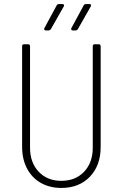

<svg xmlns="http://www.w3.org/2000/svg" viewBox="-20 -918 606 946"><path d="M89 -194V-690Q89 -700 99 -700H118Q128 -700 128 -690V-190Q128 -117 170.5 -72Q213 -27 282 -27Q352 -27 394.5 -72Q437 -117 437 -190V-690Q437 -700 447 -700H466Q476 -700 476 -690V-194Q476 -103 423 -47.5Q370 8 282 8Q225 8 181 -17Q137 -42 113 -88Q89 -134 89 -194ZM199 -780 259 -891Q262 -898 271 -898H287Q293 -898 295 -894.5Q297 -891 294 -886L231 -775Q226 -768 219 -768H206Q201 -768 198.5 -771.5Q196 -775 199 -780ZM332 -780 392 -891Q395 -898 404 -898H420Q426 -898 428 -894.5Q430 -891 427 -886L364 -775Q359 -768 352 -768H339Q334 -768 331.5 -771.5Q329 -775 332 -780Z"/></svg>

Font: Barlow Semi Condensed ExLight
Style: Regular
Weight: 275
Width: 4
Designer: Jeremy Tribby
Foundry: Tribby Type
Version: Version 1.408